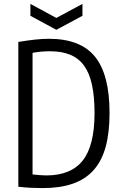

<svg xmlns="http://www.w3.org/2000/svg" viewBox="-20 -949 624 985"><path d="M136 -929 269 -857 403 -929V-868L269 -796L136 -868ZM198 16Q169 16 139 14.5Q109 13 74 9V-734Q124 -742 161 -746Q198 -750 231 -750Q393 -750 467.5 -658Q542 -566 542 -369Q542 -268 522 -195.5Q502 -123 460 -76Q418 -29 353 -6.5Q288 16 198 16ZM217 -49Q344 -49 404.5 -125.5Q465 -202 465 -369Q465 -453 452 -513.5Q439 -574 411.5 -612Q384 -650 340.5 -668Q297 -686 237 -686Q213 -686 191 -684Q169 -682 147 -678V-54Q169 -52 185.5 -50.5Q202 -49 217 -49Z"/></svg>

Font: Encode Sans Compressed
Style: Regular
Weight: 400
Designer: Pablo Impallari, Andres Torresi
Foundry: Pablo Impallari, Andres Torresi
Version: Version 1.000; ttfautohint (v1.00) -l 8 -r 50 -G 200 -x 14 -